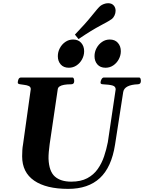

<svg xmlns="http://www.w3.org/2000/svg" viewBox="-20 -1185 915 1219"><path d="M413.1 14.2Q272.9 14.2 196.8 -38.3Q120.6 -90.8 120.6 -192.4Q120.6 -212.4 121.8 -231.9Q123 -251.5 126 -266.6L175.3 -619.1Q175.3 -633.3 162.8 -638.9Q150.4 -644.5 134 -646.2Q117.7 -647.9 105.2 -650.4Q92.8 -652.8 92.8 -660.2Q92.8 -670.9 97.4 -681.9Q102.1 -692.9 114.3 -692.9H439Q446.3 -692.9 448.7 -684.8Q451.2 -676.8 451.2 -670.4Q451.2 -649.9 432.1 -649.9Q405.3 -649.9 386.7 -646.5Q368.2 -643.1 358.2 -636.2Q348.1 -629.4 346.7 -618.7L295.4 -270.5Q292 -247.6 289.8 -221.2Q287.6 -194.8 288.1 -176.3Q291.5 -96.7 328.4 -64.2Q365.2 -31.7 432.1 -31.7Q493.2 -31.7 533.9 -53.5Q574.7 -75.2 600.3 -111.6Q626 -147.9 640.9 -192.4Q655.8 -236.8 664.6 -282.2L714.4 -617.7Q714.4 -636.2 694.6 -642.1Q674.8 -647.9 633.3 -649.9Q618.2 -650.4 618.2 -660.2Q618.2 -670.9 624.5 -681.9Q630.9 -692.9 639.6 -692.9H862.3Q869.6 -692.9 872.1 -685.3Q874.5 -677.7 874.5 -671.4Q874.5 -650.4 855.5 -649.9Q814 -648.4 790 -636.2Q766.1 -624 762.2 -600.6L710.4 -266.6Q688 -123 614 -54.4Q540 14.2 413.1 14.2ZM649.9 -754.9Q616.7 -754.9 598.4 -775.9Q580.1 -796.9 580.1 -828.1Q580.1 -855.5 593 -879.6Q606 -903.8 627.9 -918.9Q649.9 -934.1 676.8 -934.1Q710 -934.1 728.5 -912.8Q747.1 -891.6 747.1 -859.9Q747.1 -833 734.1 -808.8Q721.2 -784.7 699.2 -769.8Q677.2 -754.9 649.9 -754.9ZM417 -754.9Q383.8 -754.9 365.5 -775.9Q347.2 -796.9 347.2 -828.1Q347.2 -855.5 360.1 -879.6Q373 -903.8 395 -918.9Q417 -934.1 443.8 -934.1Q477.1 -934.1 495.6 -912.8Q514.2 -891.6 514.2 -859.9Q514.2 -833 501.2 -808.8Q488.3 -784.7 466.3 -769.8Q444.3 -754.9 417 -754.9ZM478.5 -937 455.6 -965.3Q522.5 -1034.7 563 -1085.4Q603.5 -1136.2 616.7 -1147Q625.5 -1154.3 639.2 -1159.4Q652.8 -1164.6 666.5 -1164.6Q690.9 -1164.6 703.6 -1148.4Q713.9 -1135.3 713.9 -1116.7Q713.9 -1101.6 707.3 -1087.4Q700.7 -1073.2 690.9 -1064.9Q677.7 -1054.2 619.6 -1023.7Q561.5 -993.2 478.5 -937Z"/></svg>

Font: Gelasio
Style: Italic
Weight: 400
Italic angle: -8.5°
Designer: Eben Sorkin
Foundry: Eben Sorkin
Version: Version 1.008